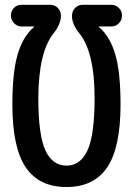

<svg xmlns="http://www.w3.org/2000/svg" viewBox="-20 -750 540 780"><path d="M67.4 -642.6Q49.8 -642.6 37.1 -655.8Q24.4 -668.9 24.4 -687Q24.4 -705.1 36.6 -717.8Q48.8 -730.5 67.4 -730.5H184.6Q202.1 -730.5 214.8 -717.8Q227.5 -705.1 227.5 -686.5Q227.5 -651.4 197.3 -614.3Q136.7 -538.1 135.7 -352.5Q135.7 -200.2 164.6 -138.7Q193.4 -77.1 250 -77.1Q306.6 -77.1 335.4 -139.2Q364.3 -201.2 364.3 -352.5Q364.3 -537.1 302.7 -614.3Q271.5 -652.3 272.5 -686.5Q272.5 -704.1 284.7 -717.3Q296.9 -730.5 315.4 -730.5H432.6Q450.2 -730.5 462.9 -717.8Q475.6 -705.1 475.6 -687Q475.6 -668.9 463.4 -655.8Q451.2 -642.6 432.6 -642.6H381.8Q380.9 -642.6 380.9 -641.6L382.8 -639.6Q427.7 -600.6 448.7 -527.8Q469.7 -455.1 469.7 -325.2Q469.7 -150.4 415.5 -70.3Q361.3 9.8 250 9.8Q138.7 9.8 84.5 -70.3Q30.3 -150.4 30.3 -325.2Q30.3 -455.1 51.3 -527.8Q72.3 -600.6 117.2 -639.6L119.1 -641.6Q119.1 -642.6 118.2 -642.6Z"/></svg>

Font: Rounded-X Mgen+ 1mn medium
Style: Regular
Weight: 500
Designer: [Source Han Sans]
Ryoko NISHIZUKA  (kana & ideographs); Paul D. Hunt (Latin, Greek & Cyrillic); Wenlong ZHANG  (bopomofo
Version: Version 1.059.20150602